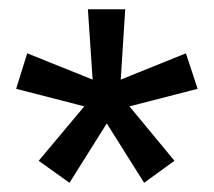

<svg xmlns="http://www.w3.org/2000/svg" viewBox="-20 -732 464 417"><path d="M293 -335 211.9 -463.9 130.9 -335 64 -382.8 163.1 -501 15.1 -539.1 39.1 -616.2 181.2 -559.1 170.9 -711.9H252L242.2 -559.1L383.8 -616.2L409.2 -539.1L261.2 -501L358.9 -382.8Z"/></svg>

Font: Creato Display Medium
Style: Regular
Weight: 500
Version: Version 1.000